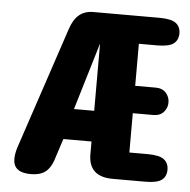

<svg xmlns="http://www.w3.org/2000/svg" viewBox="-48 -666 715 723"><g transform="rotate(5 309.5 -305.0)"><path d="M403.4 0.5Q311.6 0.5 311.6 -84.7V-132.7H205.2L183.2 -64.9Q173.3 -27.7 153.4 -9.1Q133.5 9.5 93.8 9.5Q75.3 9.5 60.3 4.8Q45.2 0 36.5 -11.4Q27.9 -22.8 27.9 -42.8Q27.9 -52.1 29.8 -63.1Q31.7 -74.1 35.8 -86.8L189.3 -546.7Q201 -583.1 222.2 -601Q243.4 -619 276 -619H526.1Q570.9 -619 588.4 -605.5Q605.9 -592 605.9 -567.1Q605.9 -541.8 588.4 -528.3Q570.9 -514.8 526.1 -514.8H457.2V-355.9H534.5Q560.2 -355.9 573.9 -340.3Q587.6 -324.8 587.6 -304Q587.6 -283.8 573.9 -268.1Q560.2 -252.4 534.5 -252.4H457.2V-103.8H526.1Q570.9 -103.8 588.4 -90.2Q605.9 -76.8 605.9 -51.4Q605.9 -26.2 588.4 -12.8Q570.9 0.5 526.1 0.5ZM235.2 -248.7H311.6V-501.8Q310.9 -500.6 310.6 -499.5Q310.2 -498.3 309.7 -496.8Z"/></g></svg>

Font: Sono ExtraLight
Style: Regular
Weight: 200
Designer: Tyler Finck
Foundry: Tyler Finck
Version: Version 2.112